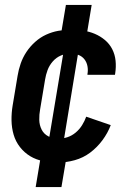

<svg xmlns="http://www.w3.org/2000/svg" viewBox="-20 -648 540 775"><path d="M124 107 151 -55 172 -52 242 -472H272L221 -479L246 -628H350L323 -465L301 -468L232 -48H202L253 -41L228 107ZM215 8Q185 8 155.5 2.5Q126 -3 102 -17.5Q78 -32 60.5 -54.5Q43 -77 35 -104.5Q27 -132 26.5 -162Q26 -192 31 -222L51 -342Q55 -367 63.5 -391.5Q72 -416 86.5 -438Q101 -460 121.5 -478.5Q142 -497 166 -508Q190 -519 215 -523.5Q240 -528 264 -528Q290 -528 315 -524.5Q340 -521 362.5 -511.5Q385 -502 403.5 -486.5Q422 -471 433 -449.5Q444 -428 446.5 -403Q449 -378 445 -352L444 -346H333V-349Q336 -365 333 -381Q330 -397 320.5 -409Q311 -421 296 -426.5Q281 -432 264 -432Q245 -432 226 -424Q207 -416 193 -400Q179 -384 172 -365Q165 -346 162 -327L142 -207Q138 -185 138.5 -164Q139 -143 148 -125Q157 -107 175.5 -97.5Q194 -88 215 -88Q233 -88 251.5 -94Q270 -100 285.5 -113Q301 -126 311.5 -143Q322 -160 328 -177L427 -143Q415 -111 393.5 -82Q372 -53 344 -32Q316 -11 282 -1.5Q248 8 215 8Z"/></svg>

Font: Iosevka Web
Style: Bold Italic
Weight: 700
Italic angle: -9°
Monospace: yes
Designer: Belleve Invis
Foundry: Belleve Invis
Version: Version 28.0.3; ttfautohint (v1.8.3)